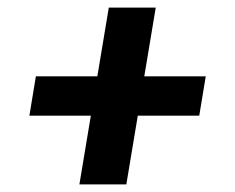

<svg xmlns="http://www.w3.org/2000/svg" viewBox="-20 -592 616 503"><path d="M188 -109H311L341 -289H502L519 -392H358L388 -572H265L235 -392H74L57 -289H218Z"/></svg>

Font: Iosevka Sparkle Oblique
Style: Bold
Weight: 700
Italic angle: -9°
Designer: Belleve Invis
Foundry: Belleve Invis
Version: Version 4.5.0; ttfautohint (v1.8.3)